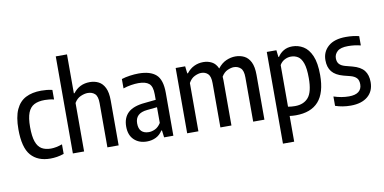

<svg xmlns="http://www.w3.org/2000/svg" viewBox="-90 -1081 3150 1574"><g transform="rotate(-10 1485.0 -294.0)"><path d="M252.5 9.5Q148 9.5 91.5 -55Q35 -119.5 35 -271.5Q35 -374 63.2 -435.8Q91.5 -497.5 144.8 -524.8Q198 -552 273.5 -552Q296 -552 319.5 -549.8Q343 -547.5 365.5 -542V-462.5Q344.5 -467.5 324 -469.5Q303.5 -471.5 289 -471.5Q235.5 -471.5 201 -453.8Q166.5 -436 149.5 -392.8Q132.5 -349.5 132.5 -274Q132.5 -196 148.2 -151.5Q164 -107 194.8 -88.8Q225.5 -70.5 271.5 -70.5Q312.5 -70.5 365.5 -89V-9.5Q336.5 0.5 308 5Q279.5 9.5 252.5 9.5Z M440.5 0V-808H534V-484H539.5Q591 -552 678 -552Q718 -552 750.5 -535.5Q783 -519 802.2 -480Q821.5 -441 821.5 -373.5V0H728V-368Q728 -424.5 705.2 -445.8Q682.5 -467 645.5 -467Q619 -467 586.8 -453Q554.5 -439 534 -403.5V0Z M1056.5 9Q991 9 950 -30.2Q909 -69.5 909 -140.5Q909 -214 953 -255.5Q997 -297 1093 -305.5L1185.5 -315V-361Q1185.5 -426.5 1157.2 -450.5Q1129 -474.5 1069 -474.5Q1041.5 -474.5 1008 -469.2Q974.5 -464 942 -453V-531Q972.5 -541 1011.2 -546.5Q1050 -552 1084 -552Q1181 -552 1229 -509.2Q1277 -466.5 1277 -357V0H1200L1192.5 -59H1187Q1165 -24 1131.2 -7.5Q1097.5 9 1056.5 9ZM1002 -151Q1002 -106.5 1023.8 -85.2Q1045.5 -64 1085 -64Q1110 -64 1137 -76.5Q1164 -89 1185.5 -122.5V-253.5L1101.5 -245Q1002 -235.5 1002 -151Z M1392 0V-543.5H1471L1478 -483.5H1483.5Q1511 -518.5 1546.2 -535.2Q1581.5 -552 1622.5 -552Q1661.5 -552 1693.5 -535.2Q1725.5 -518.5 1743 -477.5Q1774 -518 1812.8 -535Q1851.5 -552 1889.5 -552Q1930 -552 1963 -535.5Q1996 -519 2015.5 -479.8Q2035 -440.5 2035 -372.5V0H1941.5V-368.5Q1941.5 -425 1918.5 -446.2Q1895.5 -467.5 1862 -467.5Q1839.5 -467.5 1809.8 -454.5Q1780 -441.5 1759 -406.5Q1760.5 -392.5 1760.5 -377V0H1668.5V-368.5Q1668.5 -425 1646.5 -446.2Q1624.5 -467.5 1590.5 -467.5Q1566.5 -467.5 1536 -453Q1505.5 -438.5 1485.5 -402V0Z M2150.5 220V-543.5H2230.5L2237 -486.5H2242.5Q2259.5 -514.5 2290.2 -533.2Q2321 -552 2363.5 -552Q2412.5 -552 2454.8 -526.5Q2497 -501 2522.8 -441.8Q2548.5 -382.5 2548.5 -281.5Q2548.5 -133.5 2485 -62Q2421.5 9.5 2295.5 9.5Q2271 9.5 2244 6V220ZM2302 -66Q2374.5 -66 2413.5 -111.8Q2452.5 -157.5 2452.5 -272.5Q2452.5 -354 2437.2 -396.8Q2422 -439.5 2396.2 -455.5Q2370.5 -471.5 2338 -471.5Q2311 -471.5 2285 -457.8Q2259 -444 2244 -417.5V-71Q2272 -66 2302 -66Z M2753 9.5Q2685 9.5 2625 -11V-89Q2690 -67.5 2751.5 -67.5Q2805.5 -67.5 2832.2 -89Q2859 -110.5 2859 -149.5Q2859 -184.5 2842.2 -202Q2825.5 -219.5 2793.5 -228.5L2735 -243.5Q2670.5 -261 2641.2 -297.5Q2612 -334 2612 -393Q2612 -463 2662.8 -507.5Q2713.5 -552 2810 -552Q2841 -552 2867.8 -548.8Q2894.5 -545.5 2919 -539.5V-462Q2868 -475 2814 -475Q2752 -475 2725.5 -451Q2699 -427 2699 -394Q2699 -363 2714.8 -345.5Q2730.5 -328 2763 -319L2822 -303.5Q2889 -285.5 2917.5 -248.8Q2946 -212 2946 -152.5Q2946 -76.5 2894.8 -33.5Q2843.5 9.5 2753 9.5Z"/></g></svg>

Font: Encode Sans Condensed Medium
Style: Regular
Weight: 500
Width: 3
Designer: Multiple Designers
Foundry: Impallari Type
Version: Version 3.000; ttfautohint (v1.8.3) -l 8 -r 50 -G 200 -x 14 